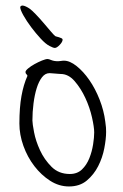

<svg xmlns="http://www.w3.org/2000/svg" viewBox="-20 -697 443 693"><path d="M360 -258Q362 -245 362.5 -237Q363 -229 363 -221Q363 -196 356.5 -162Q350 -128 334.5 -97.5Q319 -67 293.5 -45.5Q268 -24 229 -24Q193 -24 161 -44.5Q129 -65 104 -97.5Q79 -130 64.5 -170.5Q50 -211 50 -251Q50 -309 57.5 -350.5Q65 -392 79 -423Q79 -426 75.5 -429Q72 -432 72 -437Q72 -442 81.5 -450Q91 -458 104.5 -465.5Q118 -473 131.5 -478.5Q145 -484 152 -484Q156 -484 165.5 -480Q175 -476 190 -476Q195 -476 200 -477Q205 -478 211 -478Q232 -478 256.5 -458.5Q281 -439 302.5 -408Q324 -377 339.5 -337.5Q355 -298 360 -258ZM320 -219Q320 -238 312 -273.5Q304 -309 288 -343.5Q272 -378 249.5 -404Q227 -430 199 -430Q197 -430 191.5 -430.5Q186 -431 179 -431.5Q172 -432 166 -432.5Q160 -433 159 -433Q143 -433 131.5 -418Q120 -403 112.5 -379Q105 -355 101 -324Q97 -293 97 -262Q97 -251 103 -219.5Q109 -188 124.5 -154.5Q140 -121 166 -95Q192 -69 232 -69Q259 -69 276 -85.5Q293 -102 302.5 -126Q312 -150 316 -175.5Q320 -201 320 -219ZM54 -674Q57 -677 61 -677Q66 -677 73.5 -673.5Q81 -670 88 -665Q95 -660 109 -645.5Q123 -631 137 -614.5Q151 -598 163 -584Q175 -570 179 -567Q180 -566 184 -565Q188 -564 193 -562.5Q198 -561 202 -559Q206 -557 206 -554Q206 -546 195.5 -535Q185 -524 178 -524Q172 -524 159 -531Q145 -538 127 -557.5Q109 -577 92.5 -599Q76 -621 64.5 -641.5Q53 -662 53 -671Q53 -672 53.5 -672.5Q54 -673 54 -674Z"/></svg>

Font: Reenie Beanie
Style: Regular
Weight: 500
Designer: James Grieshaber
Foundry: James Grieshaber
Version: Version 1.000